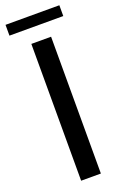

<svg xmlns="http://www.w3.org/2000/svg" viewBox="-162 -898 609 946"><g transform="rotate(-20 142.0 -424.5)"><path d="M192.9 0H89.4V-717.3H192.9ZM2 -849.1H284.2V-792.5H2Z"/></g></svg>

Font: Lato-Medium
Style: Regular
Weight: 500
Designer: Lukasz Dziedzic
Foundry: tyPoland Lukasz Dziedzic
Version: Version 2.006; 2014-01-15